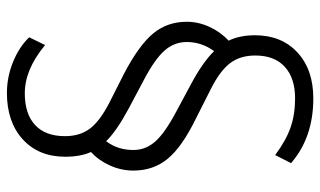

<svg xmlns="http://www.w3.org/2000/svg" viewBox="-210 -550 948 569"><g transform="rotate(-90 264.5 -265.0)"><path d="M429 -62Q445 -29 445 16Q445 95 394 142Q343 189 258 189Q142 189 66 123L90 76Q133 108 171.5 121.5Q210 135 258 135Q318 135 351.5 104.5Q385 74 385 17Q385 -28 362 -58Q339 -88 285 -115L198 -159Q114 -200 79 -242.5Q44 -285 44 -344Q44 -380 59 -413.5Q74 -447 99 -470Q85 -501 85 -546Q85 -625 136.5 -672Q188 -719 274 -719Q321 -719 365.5 -701Q410 -683 439 -653L416 -606Q378 -637 343 -651.5Q308 -666 273 -666Q212 -666 179 -635.5Q146 -605 146 -547Q146 -503 168 -473.5Q190 -444 244 -416L331 -372Q415 -328 450 -286Q485 -244 485 -186Q485 -152 470 -119Q455 -86 429 -62ZM398 -105Q425 -142 425 -186Q425 -223 399.5 -252Q374 -281 311 -314L228 -358Q161 -394 131 -425Q105 -391 105 -344Q105 -308 130 -279.5Q155 -251 219 -217L301 -173Q366 -138 398 -105Z"/></g></svg>

Font: Muli Light
Style: Regular
Weight: 300
Designer: Vernon Adams
Foundry: Vernon Adams
Version: Version 2.100